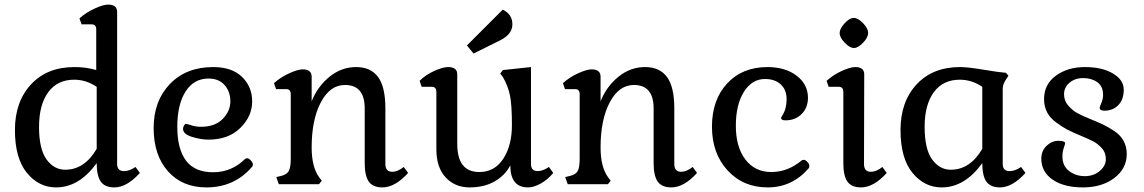

<svg xmlns="http://www.w3.org/2000/svg" viewBox="-20 -802 4981 836"><path d="M264 -63Q348 -63 401 -154V-424Q355 -455 303 -455Q230 -455 190 -400.5Q150 -346 150 -249.5Q150 -153 182.5 -108Q215 -63 264 -63ZM490 -750V-88Q490 -57 520 -57Q544 -57 570 -75L589 -49Q532 14 478 14Q437 14 419 -11Q401 -36 401 -92Q325 14 224 14Q149 14 97 -49.5Q45 -113 45 -236Q45 -359 115 -434.5Q185 -510 304 -510Q356 -510 399 -497V-674Q399 -696 379 -696H335L326 -722Q355 -748 392.5 -765Q430 -782 451 -782Q490 -782 490 -750Z M879 14Q774 14 711.5 -56Q649 -126 649 -244.5Q649 -363 720 -436.5Q791 -510 908 -510Q990 -510 1034 -467Q1078 -424 1078 -360Q1078 -296 1026.5 -245Q975 -194 887 -194Q855 -194 816 -206Q777 -218 777 -241Q777 -249 781.5 -256Q786 -263 789.5 -263Q793 -263 812.5 -256.5Q832 -250 856 -250Q916 -250 949.5 -284Q983 -318 983 -360.5Q983 -403 958 -431.5Q933 -460 888 -460Q824 -460 788 -403.5Q752 -347 752 -250Q752 -153 790 -102.5Q828 -52 908 -52Q988 -52 1046 -109Q1050 -113 1056.5 -113Q1063 -113 1072 -103.5Q1081 -94 1081 -86.5Q1081 -79 1077 -75Q1000 14 879 14Z M1337 -160Q1337 -76 1369 -31L1381 -15L1369 0H1194L1183 -31L1204 -36Q1229 -42 1237.5 -57.5Q1246 -73 1246 -111V-392Q1246 -414 1226 -414H1182L1173 -440Q1202 -466 1239.5 -483Q1277 -500 1298 -500Q1337 -500 1337 -468V-361Q1363 -426 1415 -468Q1467 -510 1530.5 -510Q1594 -510 1626 -467Q1658 -424 1658 -330V-88Q1658 -54 1688 -54Q1711 -54 1738 -75L1757 -49Q1700 14 1645 14Q1604 14 1586 -11Q1568 -36 1568 -92V-330Q1568 -432 1482 -432Q1417 -432 1377 -356.5Q1337 -281 1337 -160Z M2292 -88Q2292 -57 2321 -57Q2344 -57 2370 -75L2389 -49Q2366 -21 2335.5 -3.5Q2305 14 2279 14Q2202 14 2202 -82Q2179 -38 2133.5 -12Q2088 14 2024.5 14Q1961 14 1920.5 -29.5Q1880 -73 1880 -152V-402Q1880 -424 1860 -424H1816L1807 -450Q1833 -476 1870.5 -493Q1908 -510 1931 -510Q1971 -510 1971 -478V-175Q1971 -53 2067 -53Q2134 -53 2171.5 -111Q2209 -169 2209 -257Q2209 -345 2200.5 -386.5Q2192 -428 2170 -466L2158 -482L2170 -497L2292 -510ZM2169 -760Q2211 -740 2211 -696Q2211 -652 2155 -625L2042 -569L2013 -604Z M2595 -160Q2595 -76 2627 -31L2639 -15L2627 0H2452L2441 -31L2462 -36Q2487 -42 2495.5 -57.5Q2504 -73 2504 -111V-392Q2504 -414 2484 -414H2440L2431 -440Q2460 -466 2497.5 -483Q2535 -500 2556 -500Q2595 -500 2595 -468V-361Q2621 -426 2673 -468Q2725 -510 2788.5 -510Q2852 -510 2884 -467Q2916 -424 2916 -330V-88Q2916 -54 2946 -54Q2969 -54 2996 -75L3015 -49Q2958 14 2903 14Q2862 14 2844 -11Q2826 -36 2826 -92V-330Q2826 -432 2740 -432Q2675 -432 2635 -356.5Q2595 -281 2595 -160Z M3470 -103Q3473 -106 3480 -106Q3487 -106 3495.5 -97Q3504 -88 3504 -80Q3504 -72 3501 -69Q3429 14 3322.5 14Q3216 14 3148 -60Q3080 -134 3080 -250.5Q3080 -367 3146 -438.5Q3212 -510 3322 -510Q3399 -510 3448.5 -472.5Q3498 -435 3498 -376Q3498 -333 3470.5 -305.5Q3443 -278 3400 -278Q3381 -278 3381 -289Q3381 -291 3387 -300Q3405 -329 3405 -370Q3405 -411 3379.5 -434.5Q3354 -458 3311 -458Q3254 -458 3219 -402Q3184 -346 3184 -254Q3184 -162 3225.5 -107.5Q3267 -53 3338.5 -53Q3410 -53 3470 -103Z M3658 -616Q3636 -639 3636 -658Q3636 -677 3657.5 -700.5Q3679 -724 3697.5 -724Q3716 -724 3738 -701Q3760 -678 3760 -658.5Q3760 -639 3738 -616Q3716 -593 3698 -593Q3680 -593 3658 -616ZM3772 -54Q3796 -54 3822 -75L3841 -49Q3784 14 3729 14Q3688 14 3670 -11Q3652 -36 3652 -92V-402Q3652 -424 3632 -424H3588L3579 -450Q3608 -476 3645 -493Q3682 -510 3704 -510Q3743 -510 3743 -478L3742 -88Q3742 -54 3772 -54Z M4080 14Q4005 14 3953 -49.5Q3901 -113 3901 -236Q3901 -359 3971 -434.5Q4041 -510 4160 -510Q4194 -510 4262.5 -498.5Q4331 -487 4360 -485L4371 -472L4359 -454Q4346 -434 4346 -415V-88Q4346 -57 4376 -57Q4400 -57 4426 -75L4445 -49Q4388 14 4334 14Q4293 14 4275 -11Q4257 -36 4257 -92Q4181 14 4080 14ZM4120 -63Q4204 -63 4257 -154V-424Q4211 -455 4159 -455Q4086 -455 4046 -400.5Q4006 -346 4006 -249.5Q4006 -153 4038.5 -108Q4071 -63 4120 -63Z M4580 -268Q4526 -306 4526 -370.5Q4526 -435 4577.5 -472.5Q4629 -510 4704 -510Q4779 -510 4826 -482Q4873 -454 4873 -411.5Q4873 -369 4849.5 -344.5Q4826 -320 4789 -320Q4768 -320 4768 -333Q4768 -336 4775.5 -353.5Q4783 -371 4783 -389Q4783 -426 4758 -444Q4733 -462 4696.5 -462Q4660 -462 4636.5 -441.5Q4613 -421 4613 -392Q4613 -363 4631.5 -342Q4650 -321 4671 -309.5Q4692 -298 4729 -283Q4766 -268 4786.5 -258Q4807 -248 4834 -230Q4886 -194 4886 -131Q4886 -68 4832 -27Q4778 14 4695 14Q4612 14 4563 -20Q4514 -54 4514 -111Q4514 -145 4537 -167Q4560 -189 4589 -189Q4618 -189 4618 -177Q4618 -176 4612 -158.5Q4606 -141 4606 -121Q4606 -79 4635.5 -57Q4665 -35 4703.5 -35Q4742 -35 4768.5 -57.5Q4795 -80 4795 -109Q4795 -138 4777.5 -157Q4760 -176 4741 -186Q4722 -196 4686 -211Q4650 -226 4628.5 -237Q4607 -248 4580 -268Z"/></svg>

Font: Gabriela
Style: Regular
Weight: 400
Designer: Eduardo Rodriguez Tunni
Foundry: Eduardo Rodriguez Tunni
Version: Version 1.003